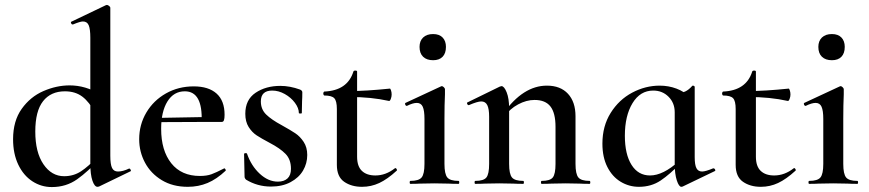

<svg xmlns="http://www.w3.org/2000/svg" viewBox="-20 -745 3521 778"><path d="M33 -181Q33 -255 68 -304Q103 -353 156 -376Q209 -399 262 -399Q327 -399 385 -363L366 -287Q342 -332 313.5 -353.5Q285 -375 243 -375Q186 -375 154.5 -335Q123 -295 123 -212Q123 -128 156 -79.5Q189 -31 240 -31Q278 -31 308.5 -51Q339 -71 374 -109L383 -101Q337 -50 292.5 -18.5Q248 13 190 13Q147 13 111 -10.5Q75 -34 54 -78Q33 -122 33 -181ZM458 -50Q478 -50 503 -62H504Q507 -62 509.5 -57Q512 -52 509 -51L381 11L375 12Q363 12 354.5 -13Q346 -38 346 -82V-592Q346 -627 339.5 -642.5Q333 -658 316 -658Q305 -658 276 -646H274Q270 -646 268 -651Q266 -656 269 -657L409 -724L413 -725Q417 -725 422 -721Q427 -717 427 -714V-114Q427 -79 434 -64.5Q441 -50 458 -50Z M544 -181Q544 -240 573 -289Q602 -338 652.5 -366.5Q703 -395 765 -395Q825 -395 857.5 -366Q890 -337 890 -280Q890 -265 887.5 -258Q885 -251 879 -251H797Q802 -375 729 -375Q684 -375 658.5 -334Q633 -293 633 -223Q633 -135 674 -83.5Q715 -32 790 -32Q818 -32 837 -39Q856 -46 887 -62L889 -63Q891 -63 893.5 -59Q896 -55 894 -53Q858 -19 821 -3.5Q784 12 741 12Q680 12 635.5 -15Q591 -42 567.5 -86Q544 -130 544 -181ZM603 -267 825 -271V-251L604 -250Z M1121 -238Q1157 -218 1176.5 -205Q1196 -192 1210.5 -170Q1225 -148 1225 -117Q1225 -83 1208 -54Q1191 -25 1157.5 -7Q1124 11 1078 11Q1023 11 977 -17Q971 -23 971 -29L969 -121Q969 -124 974.5 -124.5Q980 -125 981 -122Q998 -73 1032.5 -41Q1067 -9 1106 -9Q1131 -9 1145 -22Q1159 -35 1159 -61Q1159 -99 1137 -121.5Q1115 -144 1073 -166Q1039 -184 1020 -196.5Q1001 -209 987.5 -230.5Q974 -252 974 -284Q974 -341 1015.5 -369Q1057 -397 1116 -397Q1155 -397 1196 -382Q1205 -378 1205 -371Q1205 -348 1204 -335L1203 -287Q1203 -285 1197 -285Q1191 -285 1191 -287Q1191 -307 1175 -328.5Q1159 -350 1134 -364Q1109 -378 1083 -378Q1037 -378 1037 -334Q1037 -302 1058.5 -281Q1080 -260 1121 -238Z M1345 -77V-303Q1345 -336 1334.5 -347Q1324 -358 1294 -358Q1293 -358 1291.5 -360.5Q1290 -363 1290 -366Q1290 -369 1291.5 -371.5Q1293 -374 1294 -374Q1388 -378 1412 -455Q1413 -459 1420 -459Q1427 -459 1427 -455V-110Q1427 -71 1446.5 -52.5Q1466 -34 1501 -34Q1543 -34 1580 -63L1582 -64Q1585 -64 1587.5 -59.5Q1590 -55 1587 -53Q1550 -19 1517 -3.5Q1484 12 1447 12Q1404 12 1374.5 -8.5Q1345 -29 1345 -77ZM1398 -352V-376Q1462 -376 1560 -386Q1562 -386 1564.5 -378.5Q1567 -371 1567 -362Q1567 -353 1563.5 -344Q1560 -335 1556 -336Q1484 -352 1398 -352Z M1643 -12Q1677 -12 1688.5 -26Q1700 -40 1700 -81V-263Q1700 -297 1693 -312.5Q1686 -328 1669 -328Q1653 -328 1629 -316H1628Q1624 -316 1622 -321Q1620 -326 1623 -328L1767 -395L1770 -396Q1774 -396 1778.5 -391.5Q1783 -387 1783 -384V-363Q1781 -321 1781 -264V-81Q1781 -40 1792.5 -26Q1804 -12 1838 -12Q1841 -12 1841 -6Q1841 0 1838 0Q1813 0 1798 -1L1740 -2L1682 -1Q1668 0 1643 0Q1640 0 1640 -6Q1640 -12 1643 -12ZM1680 -555Q1680 -579 1694.5 -593Q1709 -607 1735 -607Q1760 -607 1773.5 -593Q1787 -579 1787 -555Q1787 -529 1773.5 -515Q1760 -501 1735 -501Q1709 -501 1694.5 -515Q1680 -529 1680 -555Z M2175 -12Q2209 -12 2220 -26Q2231 -40 2231 -81V-231Q2231 -287 2210.5 -313.5Q2190 -340 2146 -340Q2113 -340 2079.5 -322Q2046 -304 2025 -274L2020 -286Q2100 -398 2196 -398Q2251 -398 2281.5 -365Q2312 -332 2312 -274V-81Q2312 -40 2323.5 -26Q2335 -12 2369 -12Q2372 -12 2372 -6Q2372 0 2369 0Q2344 0 2329 -1L2272 -2L2215 -1Q2200 0 2175 0Q2172 0 2172 -6Q2172 -12 2175 -12ZM1906 -12Q1940 -12 1951 -26Q1962 -40 1962 -81V-272Q1962 -304 1954.5 -319Q1947 -334 1930 -334Q1915 -334 1880 -319H1879Q1875 -319 1873 -324Q1871 -329 1874 -330L2005 -394Q2011 -396 2012 -396Q2023 -396 2033 -371Q2043 -346 2043 -306V-81Q2043 -40 2054.5 -26Q2066 -12 2100 -12Q2103 -12 2103 -6Q2103 0 2100 0Q2075 0 2060 -1L2003 -2L1945 -1Q1931 0 1906 0Q1903 0 1903 -6Q1903 -12 1906 -12Z M2421 -163Q2421 -234 2454.5 -287.5Q2488 -341 2541.5 -369.5Q2595 -398 2653 -398Q2689 -398 2721 -386Q2753 -374 2776 -351L2714 -290Q2714 -328 2689 -353Q2664 -378 2627 -378Q2574 -378 2543 -327Q2512 -276 2512 -195Q2512 -120 2539 -77Q2566 -34 2614 -34Q2667 -34 2731 -92L2739 -85Q2695 -39 2657 -13.5Q2619 12 2569 12Q2529 12 2495 -8.5Q2461 -29 2441 -68.5Q2421 -108 2421 -163ZM2714 -81V-360Q2743 -368 2757 -374.5Q2771 -381 2785 -397Q2786 -398 2788 -398Q2790 -398 2792.5 -396.5Q2795 -395 2795 -393V-108Q2795 -77 2802 -63.5Q2809 -50 2825 -50Q2839 -50 2870 -63H2871Q2875 -63 2877.5 -58.5Q2880 -54 2877 -52L2746 11Q2744 12 2741 12Q2731 12 2722.5 -14Q2714 -40 2714 -81Z M2961 -77V-303Q2961 -336 2950.5 -347Q2940 -358 2910 -358Q2909 -358 2907.5 -360.5Q2906 -363 2906 -366Q2906 -369 2907.5 -371.5Q2909 -374 2910 -374Q3004 -378 3028 -455Q3029 -459 3036 -459Q3043 -459 3043 -455V-110Q3043 -71 3062.5 -52.5Q3082 -34 3117 -34Q3159 -34 3196 -63L3198 -64Q3201 -64 3203.5 -59.5Q3206 -55 3203 -53Q3166 -19 3133 -3.5Q3100 12 3063 12Q3020 12 2990.5 -8.5Q2961 -29 2961 -77ZM3014 -352V-376Q3078 -376 3176 -386Q3178 -386 3180.5 -378.5Q3183 -371 3183 -362Q3183 -353 3179.5 -344Q3176 -335 3172 -336Q3100 -352 3014 -352Z M3259 -12Q3293 -12 3304.5 -26Q3316 -40 3316 -81V-263Q3316 -297 3309 -312.5Q3302 -328 3285 -328Q3269 -328 3245 -316H3244Q3240 -316 3238 -321Q3236 -326 3239 -328L3383 -395L3386 -396Q3390 -396 3394.5 -391.5Q3399 -387 3399 -384V-363Q3397 -321 3397 -264V-81Q3397 -40 3408.5 -26Q3420 -12 3454 -12Q3457 -12 3457 -6Q3457 0 3454 0Q3429 0 3414 -1L3356 -2L3298 -1Q3284 0 3259 0Q3256 0 3256 -6Q3256 -12 3259 -12ZM3296 -555Q3296 -579 3310.5 -593Q3325 -607 3351 -607Q3376 -607 3389.5 -593Q3403 -579 3403 -555Q3403 -529 3389.5 -515Q3376 -501 3351 -501Q3325 -501 3310.5 -515Q3296 -529 3296 -555Z"/></svg>

Font: Cormorant Infant SemiBold
Style: Regular
Weight: 600
Designer: Christian Thalmann (Catharsis Fonts)
Foundry: Catharsis Fonts
Version: Version 4.000